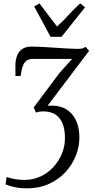

<svg xmlns="http://www.w3.org/2000/svg" viewBox="-20 -834 544 1104"><path d="M135.5 249Q99 249 66.8 242.5Q34.5 236 12 226L18 183.5Q43 192.5 69 196.5Q95 200.5 120.5 200.5Q171 200.5 213.5 180.5Q256 160.5 287.2 126.2Q318.5 92 336 49.2Q353.5 6.5 353.5 -39Q353.5 -93.5 338.2 -127.5Q323 -161.5 295.2 -177.5Q267.5 -193.5 229.5 -193.5Q218.5 -193.5 208.5 -192.2Q198.5 -191 186.5 -186.5L174 -216.5L321 -413L394.5 -495Q367 -495 337.5 -495Q308 -495 278.2 -495Q248.5 -495 220.2 -495Q192 -495 166 -495Q147.5 -495 134 -486.2Q120.5 -477.5 112 -456.2Q103.5 -435 98.5 -397H69Q69 -408.5 68.8 -425Q68.5 -441.5 68.5 -458.5Q69 -491 78.8 -515.2Q88.5 -539.5 108.8 -552.8Q129 -566 160 -566Q189 -566 225.2 -564Q261.5 -562 299 -559.5Q336.5 -557 369.8 -555Q403 -553 425 -553Q442.5 -553 452.2 -555Q462 -557 471.5 -565L492.5 -542L254 -226.5Q261 -226.5 266.8 -226.5Q272.5 -226.5 281.5 -226.5Q328 -226.5 362.8 -204.5Q397.5 -182.5 417 -141.5Q436.5 -100.5 436.5 -43Q436.5 10 415.8 62Q395 114 356 156Q317 198 261.2 223.5Q205.5 249 135.5 249ZM270.5 -622.5 176.5 -797 207 -814.5Q232 -781 257.2 -748Q282.5 -715 308 -681.5Q345 -715 374.5 -748Q404 -781 441 -814.5L469 -792L334 -622.5Z"/></svg>

Font: Merriweather 20pt Light
Style: Italic
Weight: 300
Italic angle: -7.8°
Version: Version 2.101